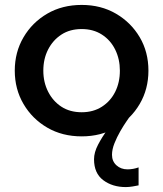

<svg xmlns="http://www.w3.org/2000/svg" viewBox="-20 -542 663 780"><path d="M312 12Q233 12 172 -23.5Q111 -59 75.5 -119.5Q40 -180 40 -255Q40 -330 75.5 -390.5Q111 -451 172 -486.5Q233 -522 312 -522Q390 -522 451 -486.5Q512 -451 547.5 -391Q583 -331 583 -255Q583 -180 547.5 -119.5Q512 -59 451 -23.5Q390 12 312 12ZM312 -86Q359 -86 394 -108.5Q429 -131 448 -169Q467 -207 467 -255Q467 -302 448 -340.5Q429 -379 394 -401.5Q359 -424 312 -424Q264 -424 229.5 -401.5Q195 -379 175.5 -341Q156 -303 156 -255Q156 -208 175.5 -169.5Q195 -131 229.5 -108.5Q264 -86 312 -86ZM491 218Q437 218 399.5 190Q362 162 362 105Q362 77 378.5 45.5Q395 14 416.5 -15Q438 -44 455.5 -63.5Q473 -83 476 -86L507 -68Q505 -65 493.5 -48.5Q482 -32 468.5 -8.5Q455 15 445 40Q435 65 435 87Q435 113 453 129.5Q471 146 498 146Q509 146 520.5 144Q532 142 543 138V211Q534 213 519 215.5Q504 218 491 218Z"/></svg>

Font: MuseoModerno Thin Medium
Style: Regular
Weight: 500
Version: Version 1.003